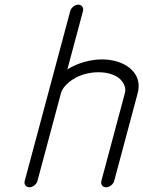

<svg xmlns="http://www.w3.org/2000/svg" viewBox="-20 -789 604 809"><path d="M407.2 -26.9 506.1 -396.2Q510.3 -411.9 504.8 -427.5Q499.3 -443.1 485.7 -455.9Q472.2 -468.8 448.5 -476.7Q424.8 -484.6 395.3 -484.6Q365.7 -484.6 337.6 -476.7Q309.6 -468.8 289.2 -455.9Q268.8 -443.1 254.9 -427.5Q241 -411.9 236.8 -396.2L137.9 -26.9Q135 -15.9 124.9 -7.9Q114.7 0 103.8 0Q92.8 0 87 -7.9Q81.3 -15.9 84.2 -26.9Q116.2 -146.2 180.1 -384.6Q243.9 -623 275.9 -742.2Q278.8 -753.2 288.9 -761.2Q299.1 -769.3 310.1 -769.3Q321 -769.3 326.8 -761.2Q332.5 -753.2 329.6 -742.2L263.9 -496.6Q295.9 -516.6 334 -527.6Q372.1 -538.6 409.7 -538.6Q438.5 -538.6 464.5 -532.1Q490.5 -525.6 510.9 -513.3Q531.2 -501 544.9 -483.5Q558.6 -466.1 562.6 -444.1Q566.7 -422.1 560.1 -396.2L461.2 -26.9Q458.3 -15.9 448.1 -7.9Q438 0 427 0Q416 0 410.2 -7.9Q404.3 -15.9 407.2 -26.9Z"/></svg>

Font: Tecnico
Style: FinoInclinado
Weight: 400
Italic angle: -15°
Version: Version 1.3